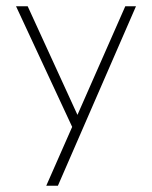

<svg xmlns="http://www.w3.org/2000/svg" viewBox="-20 -405 483 610"><path d="M127 185 378 -385H412L164 185ZM212 4 31 -385H68L238 -14Z"/></svg>

Font: Josefin Sans ExtraLight
Style: Regular
Weight: 250
Designer: Santiago Orozco
Foundry: Typemade
Version: Version 2.000